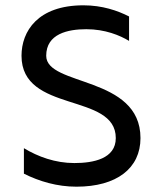

<svg xmlns="http://www.w3.org/2000/svg" viewBox="-20 -695 604 723"><path d="M154 -485C154 -568 236 -585 305 -585C376 -585 431 -562 466 -541V-633C423 -655 365 -675 294 -675C122 -675 61 -577 61 -485C61 -267 416 -348 416 -175C416 -97 331 -81 260 -81C188 -81 123 -105 70 -137V-41C128 -12 195 8 268 8C419 8 509 -61 509 -175C509 -411 154 -369 154 -485Z"/></svg>

Font: Maven Pro
Style: Medium
Weight: 500
Designer: Joe Prince
Foundry: Joe Prince
Version: Version 1.003